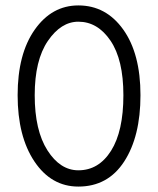

<svg xmlns="http://www.w3.org/2000/svg" viewBox="-20 -680 583 708"><path d="M498 -329Q498 -177 438 -84.5Q378 8 269 8Q169 8 107 -84.5Q45 -177 45 -329Q45 -481 108 -570.5Q171 -660 269 -660Q371 -660 434.5 -571Q498 -482 498 -329ZM108 -329Q108 -199 155 -125.5Q202 -52 269 -52Q344 -52 389.5 -124Q435 -196 435 -329Q435 -460 387.5 -530Q340 -600 269 -600Q205 -600 156.5 -529Q108 -458 108 -329Z"/></svg>

Font: Hind Siliguri Light
Style: Regular
Weight: 300
Designer: Jyotish Sonowal
Foundry: Indian Type Foundry
Version: Version 1.001;PS 1.0;hotconv 1.0.86;makeotf.lib2.5.63406; tt